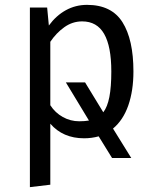

<svg xmlns="http://www.w3.org/2000/svg" viewBox="-20 -558 640 790"><path d="M445 -29 520 92H441L386 3Q357 11 326 11Q239 11 187 -49V202L103 212V-527H174L181 -453Q211 -494 251 -516Q291 -538 338 -538Q439 -538 484 -466.5Q529 -395 529 -264Q529 -185 508 -124.5Q487 -64 445 -29ZM346 -62 251 -219H330L405 -96Q422 -118 430 -159Q438 -200 438 -264Q438 -367 408.5 -418.5Q379 -470 318 -470Q278 -470 244.5 -446Q211 -422 187 -386V-125Q207 -94 238.5 -76.5Q270 -59 306 -59Q328 -59 346 -62Z"/></svg>

Font: Fira Mono
Style: Regular
Weight: 400
Designer: Carrois Corporate & Edenspiekermann AG
Foundry: Carrois Corporate GbR & Edenspiekermann AG
Version: Version 3.206